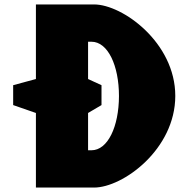

<svg xmlns="http://www.w3.org/2000/svg" viewBox="-20 -845 849 865"><path d="M141.8 -489 39.3 -461.2V-371.6L141.8 -336V0H403.7C533.5 0 769.7 -172 769.7 -413C769.7 -653 532.2 -825 403.7 -825H141.8ZM376.8 -489V-657H392.1C465.9 -657 516 -550 516 -412C515.5 -274 465.4 -168 392.1 -168H376.8V-336L437.3 -371.6V-461.2Z"/></svg>

Font: Blink
Style: Wide
Weight: 400
Designer: Mew Too
Foundry: Cannot Into Space Fonts
Version: Version 001.000